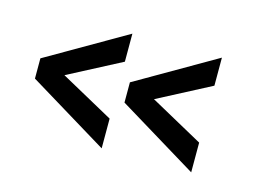

<svg xmlns="http://www.w3.org/2000/svg" viewBox="-56 -627 750 533"><g transform="rotate(15 318.5 -361.0)"><path d="M524.4 -196.3 295.4 -335.4V-393.6L524.4 -525.9V-445.3L372.1 -365.7L524.4 -281.7ZM267.1 -196.3 38.1 -335.4V-393.6L267.1 -525.9V-445.3L114.7 -365.7L267.1 -281.7Z"/></g></svg>

Font: Antonio ExtraLight
Style: Regular
Weight: 250
Designer: Vernon Adams
Foundry: Vernon Adams
Version: Version 1.002